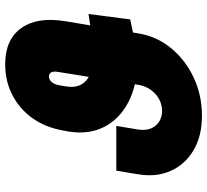

<svg xmlns="http://www.w3.org/2000/svg" viewBox="-49 -728 787 729"><g transform="rotate(-90 344.5 -363.5)"><path d="M655.8 -420.9 635.3 -262.7Q582 -251 553.5 -245.1Q524.9 -239.3 508.8 -237.5Q492.7 -235.8 476.1 -235.4Q386.7 -235.8 322.3 -269Q257.8 -302.2 227.5 -360.8Q197.3 -419.4 209.5 -496.1L213.4 -516.6Q224.6 -583 259.5 -632.6Q294.4 -682.1 347.4 -709.7Q400.4 -737.3 465.3 -737.3Q558.6 -737.3 602.3 -676.3Q646 -615.2 628.4 -508.8L582.5 -233.4Q571.3 -162.1 525.9 -107.2Q480.5 -52.2 413.6 -21.2Q346.7 9.8 270 9.8Q192.4 9.8 138.4 -22.2Q84.5 -54.2 60.1 -109.1Q35.6 -164.1 47.4 -233.4L61 -315.4H231L217.3 -233.4Q210.9 -192.4 231.2 -167.2Q251.5 -142.1 287.6 -141.6Q325.2 -142.1 353 -167.7Q380.9 -193.4 387.2 -233.4L436 -537.1Q439 -553.2 434.3 -562Q429.7 -570.8 418.5 -571.3Q406.2 -570.8 397.5 -560.8Q388.7 -550.8 385.3 -532.2L381.3 -508.8Q375 -473.6 387.5 -449.7Q399.9 -425.8 429.7 -414.1Q459.5 -402.3 504.4 -402.3Q516.1 -402.3 519.8 -402.1Q523.4 -401.9 533 -402.8Q542.5 -403.8 569.8 -408Q597.2 -412.1 655.8 -420.9Z"/></g></svg>

Font: Inter 20pt Black
Style: Italic
Weight: 900
Italic angle: -9.3988°
Version: Version 4.001;git-66647c0bb